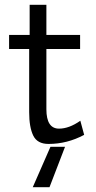

<svg xmlns="http://www.w3.org/2000/svg" viewBox="-20 -591 401 803"><path d="M18 -386V-445H104V-571H174V-445H315V-386H174V-134Q174 -53 227 -53Q269 -53 316 -86L332 -27Q261 11 183 11Q136 11 119 -24Q102 -59 102 -122V-386ZM117 192 191 23H252L187 192Z"/></svg>

Font: CMU Sans Serif
Style: Medium
Weight: 500
Version: Version 0.7.0